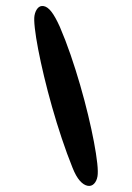

<svg xmlns="http://www.w3.org/2000/svg" viewBox="-98 -861 711 1033"><g transform="rotate(10 257.0 -344.5)"><path d="M456 111Q434 111 409.5 91.5Q385 72 359 30Q316 -39 274 -116.5Q232 -194 193.5 -273.5Q155 -353 122.5 -428Q90 -503 66 -566Q42 -629 28.5 -675Q15 -721 15 -741Q15 -766 25 -783Q35 -800 55 -800Q76 -800 101 -777.5Q126 -755 160 -705Q202 -641 243 -567Q284 -493 322 -415.5Q360 -338 392 -264.5Q424 -191 448 -127.5Q472 -64 485.5 -17.5Q499 29 499 52Q499 78 487.5 94.5Q476 111 456 111Z"/></g></svg>

Font: DynaPuff Medium
Style: Regular
Weight: 500
Version: Version 2.000